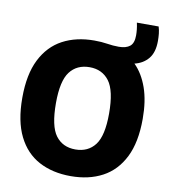

<svg xmlns="http://www.w3.org/2000/svg" viewBox="-96 -969 933 1060"><g transform="rotate(10 371.0 -439.0)"><path d="M371.5 10Q269.5 10 193.5 -30.5Q117.5 -71 75.8 -155Q34 -239 34 -370Q34 -501 76.2 -585Q118.5 -669 194.2 -709.5Q270 -750 371.5 -750Q412 -750 444 -744.8Q476 -739.5 509.5 -739.5Q550 -739.5 571.5 -756.8Q593 -774 593 -818Q593 -834 591.2 -850.8Q589.5 -867.5 585 -888H707Q713 -868.5 715 -849Q717 -829.5 717 -808.5Q717 -744.5 688.2 -709.5Q659.5 -674.5 611 -663Q657.5 -617 683.2 -544Q709 -471 709 -370Q709 -239 667 -155Q625 -71 549.2 -30.5Q473.5 10 371.5 10ZM371.5 -139.5Q442.5 -139.5 481.8 -191Q521 -242.5 521 -366.5Q521 -495.5 481.5 -548Q442 -600.5 371.5 -600.5Q300.5 -600.5 261.2 -549.2Q222 -498 222 -373.5Q222 -244 261 -191.8Q300 -139.5 371.5 -139.5Z"/></g></svg>

Font: Encode Sans SmCnd XBd
Style: Regular
Weight: 800
Width: 4
Designer: Multiple Designers
Foundry: Impallari Type
Version: Version 3.002; ttfautohint (v1.8.3) -l 8 -r 50 -G 200 -x 14 